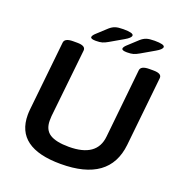

<svg xmlns="http://www.w3.org/2000/svg" viewBox="-153 -1001 1071 1138"><g transform="rotate(20 383.0 -432.0)"><path d="M354 7Q72 7 72 -200Q72 -209 72.5 -218Q73 -227 74 -236L120 -673Q123 -702 176 -702H202Q255 -702 253 -672L207 -241Q206 -229 206 -213Q206 -155 245 -130Q284 -105 365 -105Q542 -105 555 -239L600 -673Q603 -702 657 -702H682Q736 -702 733 -672L687 -234Q661 7 354 7ZM301 -750Q268 -750 268 -762Q268 -771 282 -785L346 -844Q363 -859 381 -865Q399 -871 432 -871Q495 -871 495 -854Q495 -839 458 -818L375 -770Q356 -759 341 -754.5Q326 -750 301 -750ZM498 -749Q465 -749 465 -761Q465 -770 479 -784L543 -843Q560 -858 578 -864Q596 -870 629 -870Q692 -870 692 -853Q692 -838 655 -817L572 -769Q553 -758 538 -753.5Q523 -749 498 -749Z"/></g></svg>

Font: Asap Semi Expanded Semi Expanded SemiBold
Style: Italic
Weight: 600
Width: 6
Italic angle: -6°
Designer: Pablo Cosgaya
Foundry: Omnibus-Type
Version: Version 3.001; ttfautohint (v1.8.4.7-5d5b)